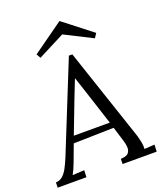

<svg xmlns="http://www.w3.org/2000/svg" viewBox="-180 -1040 976 1148"><g transform="rotate(-20 308.5 -466.0)"><path d="M341 -719 532 -150Q540 -129 547.5 -96Q555 -63 553 -40L618 -44L616 0H399L400 -33Q438 -34 450 -50Q462 -66 460 -88Q458 -110 452 -128L423 -222L167 -216L127 -109Q118 -85 111.5 -71Q105 -57 96 -40L171 -44L169 0H-14L-13 -33Q12 -34 30 -49.5Q48 -65 63 -93Q78 -121 93 -158L319 -719ZM307 -580Q296 -552 285 -524Q274 -496 263 -468L183 -259H412L347 -459Q337 -489 327.5 -519Q318 -549 307 -580ZM501 -763 325 -852 155 -765 140 -792 336 -932H338L519 -791Z"/></g></svg>

Font: Lora
Style: Italic
Weight: 400
Italic angle: -3°
Designer: Olga Karpushina, Alexei Vanyashin (Cyrillic)
Foundry: Cyreal
Version: Version 3.008